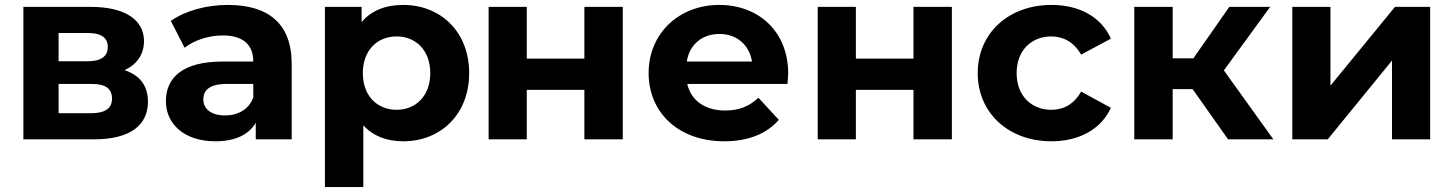

<svg xmlns="http://www.w3.org/2000/svg" viewBox="-20 -566 5905 780"><path d="M486 -281C536 -304 565 -345 565 -399C565 -487 485 -538 350 -538H75V0H362C510 0 581 -58 581 -153C581 -217 549 -260 486 -281ZM218 -432H336C390 -432 418 -414 418 -375C418 -337 390 -317 336 -317H218ZM218 -106V-225H352C409 -225 435 -206 435 -165C435 -125 406 -106 349 -106Z M906 -546C820 -546 733 -523 674 -481L730 -372C769 -403 828 -422 885 -422C969 -422 1009 -383 1009 -316H885C721 -316 654 -250 654 -155C654 -62 729 8 855 8C934 8 990 -18 1019 -67V0H1165V-307C1165 -470 1070 -546 906 -546ZM894 -97C839 -97 806 -123 806 -162C806 -198 829 -225 902 -225H1009V-170C991 -121 946 -97 894 -97Z M1618 -546C1546 -546 1488 -523 1449 -476V-538H1300V194H1456V-57C1496 -13 1551 8 1618 8C1769 8 1886 -100 1886 -269C1886 -438 1769 -546 1618 -546ZM1591 -120C1513 -120 1454 -176 1454 -269C1454 -362 1513 -418 1591 -418C1669 -418 1728 -362 1728 -269C1728 -176 1669 -120 1591 -120Z M1965 0H2120V-201H2354V0H2510V-538H2354V-328H2120V-538H1965Z M3182 -267C3182 -440 3060 -546 2902 -546C2738 -546 2615 -430 2615 -269C2615 -109 2736 8 2922 8C3019 8 3094 -22 3144 -79L3061 -169C3024 -134 2983 -117 2926 -117C2844 -117 2787 -158 2772 -225H3179C3180 -238 3182 -255 3182 -267ZM2903 -428C2973 -428 3024 -384 3035 -316H2770C2781 -385 2832 -428 2903 -428Z M3302 0H3457V-201H3691V0H3847V-538H3691V-328H3457V-538H3302Z M4252 8C4365 8 4454 -42 4493 -128L4372 -194C4343 -142 4300 -120 4251 -120C4172 -120 4110 -175 4110 -269C4110 -363 4172 -418 4251 -418C4300 -418 4343 -395 4372 -344L4493 -409C4454 -497 4365 -546 4252 -546C4077 -546 3952 -431 3952 -269C3952 -107 4077 8 4252 8Z M4969 0H5153L4952 -280L5140 -538H4974L4828 -329H4744V-538H4588V0H4744V-204H4825Z M5230 0H5374L5635 -320V0H5790V-538H5647L5385 -218V-538H5230Z"/></svg>

Font: Talent SemiBold
Style: Bold
Weight: 700
Designer: Mike Powis
Version: Version 1.001;hotconv 1.0.109;makeotfexe 2.5.65596